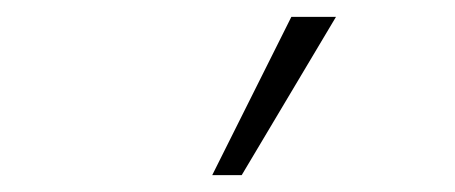

<svg xmlns="http://www.w3.org/2000/svg" viewBox="-20 -761 540 228"><path d="M232 -553 326 -741H379L267 -553Z"/></svg>

Font: Nunito Sans 10pt SemiCondensed ExtraLight
Style: Regular
Weight: 250
Width: 4
Designer: Vernon Adams
Foundry: Vernon Adams
Version: Version 3.101;gftools[0.9.27]